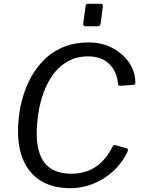

<svg xmlns="http://www.w3.org/2000/svg" viewBox="-20 -974 747 1004"><path d="M444.3 -752Q513.2 -752 568 -723Q622.8 -694.1 655.1 -646.6Q687.5 -599.1 687.6 -542.2Q687.9 -530.5 677.6 -530.2L606.4 -525.3Q597.7 -525 596.4 -540.8Q590.5 -602.5 549.7 -640.9Q508.9 -679.2 441.7 -679.2Q381.5 -679.2 336.4 -654.3Q291.4 -629.4 259.9 -587.2Q228.4 -545.1 209.1 -492.6Q189.8 -440.2 180.9 -383.9Q172.1 -327.7 172.1 -275.3Q172.1 -171 216.8 -118.3Q261.6 -65.6 353 -65.6Q424.8 -65.6 478.9 -100.5Q533.1 -135.5 570.6 -210.6Q574.3 -218.1 585.7 -214.3L644.6 -197.5Q652.2 -195.3 646.5 -180.3Q633.5 -152.5 613.1 -124.9Q592.8 -97.3 565.5 -73.2Q538.2 -49.1 504.1 -30.3Q470 -11.5 430.5 -0.8Q391 10 346.2 10Q259.3 10 198.2 -25.8Q137 -61.7 105.6 -128.3Q74.2 -194.9 74.2 -287.3Q74.2 -352.9 87.8 -419.6Q101.4 -486.3 129.7 -545.9Q157.9 -605.4 201.7 -652.2Q245.5 -699 305.9 -725.5Q366.3 -752 444.3 -752ZM517.8 -938.6 506.2 -851Q504.9 -841.8 501.5 -839.3Q498.2 -836.7 487.7 -836.7H429.3Q420.1 -836.7 417.2 -841.2Q414.2 -845.6 415.2 -853.5L427.8 -942.8Q429.1 -950.2 431 -952.1Q432.9 -954 439 -954H507.1Q512.9 -954 516.4 -949.8Q519.8 -945.7 517.8 -938.6Z"/></svg>

Font: Libre Franklin Thin
Style: Italic
Weight: 100
Italic angle: -8°
Designer: Pablo Impallari, Rodrigo Fuenzalida, Nhung Nguyen
Foundry: Impallari Type
Version: Version 3.000